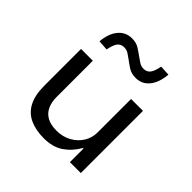

<svg xmlns="http://www.w3.org/2000/svg" viewBox="-193 -910 1083 1083"><g transform="rotate(45 349.0 -368.0)"><path d="M308 9Q244 9 197 -12.5Q150 -34 125.5 -81Q101 -128 101 -202V-496H195V-208Q195 -165 209.5 -134.5Q224 -104 253.5 -88Q283 -72 329 -72Q379 -72 418 -94Q457 -116 478.5 -151.5Q500 -187 500 -228V-496H595V0H508V-109H504Q473 -55 426.5 -23Q380 9 308 9ZM205 -596 144 -600Q150 -667 181.5 -704.5Q213 -742 263 -742Q296 -742 319 -727.5Q342 -713 361 -699Q375 -689 392 -677.5Q409 -666 429 -666Q456 -666 470 -685.5Q484 -705 491 -745L552 -742Q546 -674 515 -636Q484 -598 434 -598Q400 -598 376.5 -613Q353 -628 335 -642Q320 -653 303.5 -664Q287 -675 267 -675Q240 -675 226 -655.5Q212 -636 205 -596Z"/></g></svg>

Font: Nunito Sans 7pt SemiExpanded
Style: Regular
Weight: 400
Width: 6
Designer: Vernon Adams
Foundry: Vernon Adams
Version: Version 3.101;gftools[0.9.27]